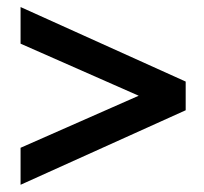

<svg xmlns="http://www.w3.org/2000/svg" viewBox="-20 -498 564 532"><path d="M437.5 -200.5 37 -377V-478.5L494.5 -272V-192.5L37 14V-88.5L437.5 -265Z"/></svg>

Font: Newsreader ExtraBold
Style: Regular
Weight: 800
Designer: Hugues Gentile
Foundry: Production Type
Version: Version 1.003